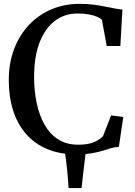

<svg xmlns="http://www.w3.org/2000/svg" viewBox="-20 -772 687 974"><path d="M328 182Q326.5 160 324.8 136.8Q323 113.5 320.5 89.5Q318 65.5 315.2 42.5Q312.5 19.5 309 -1.5L415 -1Q412 27 408 58.2Q404 89.5 400.5 121Q397 152.5 394 182ZM367 11Q283 11 219 -16Q155 -43 111.8 -92.8Q68.5 -142.5 46.5 -211.8Q24.5 -281 24.5 -365.5Q24.5 -452 51.5 -523Q78.5 -594 127 -645.5Q175.5 -697 241 -724.8Q306.5 -752.5 383.5 -752.5Q421 -752.5 452.5 -748.5Q484 -744.5 510.5 -739.2Q537 -734 559.8 -729.5Q582.5 -725 601 -723.5L590.5 -538.5H521.5L497 -671Q489.5 -679.5 473 -686.8Q456.5 -694 431.2 -698.8Q406 -703.5 373 -703.5Q308 -703.5 258.5 -666.2Q209 -629 181 -557.2Q153 -485.5 153 -380.5Q153 -311.5 166 -249.5Q179 -187.5 205.8 -140Q232.5 -92.5 274.8 -65.2Q317 -38 375.5 -38Q411 -38 435.2 -44Q459.5 -50 475 -59.8Q490.5 -69.5 502 -80L543.5 -186.5L605.5 -178.5L583 -27Q562 -26 542.8 -20.2Q523.5 -14.5 500.5 -7.2Q477.5 0 445.5 5.5Q413.5 11 367 11Z"/></svg>

Font: Merriweather 48pt Medium
Style: Regular
Weight: 500
Version: Version 2.100